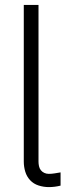

<svg xmlns="http://www.w3.org/2000/svg" viewBox="-20 -755 278 783"><path d="M179 8Q158 8 137.5 1.5Q117 -5 103 -20Q89 -35 83 -55Q77 -75 77 -96V-735H137V-96Q137 -87 139 -77.5Q141 -68 146.5 -61Q152 -54 160.5 -50Q169 -46 179 -46Q191 -46 203 -48Q215 -50 227 -52V2Q215 5 203 6.5Q191 8 179 8Z"/></svg>

Font: Iosevka QP Light
Style: Regular
Weight: 300
Designer: Belleve Invis
Foundry: Belleve Invis
Version: Version 20.0.0; ttfautohint (v1.8.4)